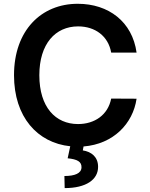

<svg xmlns="http://www.w3.org/2000/svg" viewBox="-20 -757 784 1004"><path d="M561.4 -481.9H694.2C671.9 -643.5 547.6 -737.2 386.4 -737.2C196.4 -737.2 53.3 -598.7 53.3 -363.6C53.3 -145.2 175.8 -9.9 347.3 7.8L333.8 70.7C384.2 76 407 88.1 406.2 118.3C405.5 149.5 371.1 163.4 316.8 163.4L318.2 226.6C430.4 226.6 493.3 182.2 492.9 115.1C492.9 63.2 457.4 36.2 413 29.5L416.9 8.9C572.8 -3.6 675.1 -110.1 694.2 -240.8L561.4 -241.5C544.7 -156.2 475.1 -108.3 388.1 -108.3C270.2 -108.3 185.7 -196.7 185.7 -363.6C185.7 -527.7 269.5 -619 388.5 -619C476.9 -619 546.2 -568.9 561.4 -481.9Z"/></svg>

Font: Margiela Sans Semi Bold
Style: Regular
Weight: 600
Designer: Stefan Endress, Andreas Faust
Version: Version 1.100;FEAKit 1.0